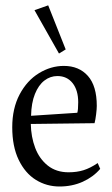

<svg xmlns="http://www.w3.org/2000/svg" viewBox="-20 -677 414 712"><path d="M198.7 -478.5 223.6 -493.7 158.7 -657.2 107.9 -639.2ZM351.6 -50.8 342.3 -72.3Q314.9 -53.7 290 -45.9Q265.1 -38.1 234.4 -38.1Q188.5 -38.1 157.2 -63Q126 -87.9 110.6 -128.4Q95.2 -168.9 94.2 -217.3L330.6 -220.2Q334 -232.9 336.4 -252.7Q338.9 -272.5 338.9 -284.2Q338.9 -358.4 305.9 -395.5Q272.9 -432.6 216.8 -432.6Q168.5 -432.6 124.3 -405.5Q80.1 -378.4 52.7 -326.7Q25.4 -274.9 25.4 -205.1Q25.4 -133.8 49.3 -84.2Q73.2 -34.7 113 -10Q152.8 14.6 200.7 14.6Q247.6 14.6 286.6 -2.9Q325.7 -20.5 351.6 -50.8ZM270 -297.9Q270 -268.6 266.6 -258.8L95.2 -247.6Q96.2 -295.4 109.6 -328.6Q123 -361.8 144.8 -378.4Q166.5 -395 192.9 -395Q228.5 -395 249.3 -368.7Q270 -342.3 270 -297.9Z"/></svg>

Font: Neuton Light
Style: Regular
Weight: 300
Designer: Brian M Zick
Foundry: Brian M Zick
Version: Version 1.560